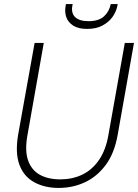

<svg xmlns="http://www.w3.org/2000/svg" viewBox="-20 -911 678 943"><path d="M268 12Q199 12 148 -16Q97 -44 75.5 -101.5Q54 -159 69 -249L150 -700H195L115 -248Q101 -171 118 -123Q135 -75 176 -52.5Q217 -30 276 -30Q335 -30 383.5 -53Q432 -76 466 -125Q500 -174 513 -251L593 -700H638L558 -249Q542 -158 499 -100.5Q456 -43 396.5 -15.5Q337 12 268 12ZM408 -769Q364 -769 339 -785.5Q314 -802 305.5 -827Q297 -852 302 -880L304 -891H337Q327 -850 347.5 -828.5Q368 -807 415 -807Q464 -807 490 -830Q516 -853 524 -891H558L556 -880Q550 -852 532 -827Q514 -802 483 -785.5Q452 -769 408 -769Z"/></svg>

Font: DM Sans 11pt ExtraLight
Style: Italic
Weight: 250
Italic angle: -10°
Version: Version 4.004;gftools[0.9.30]